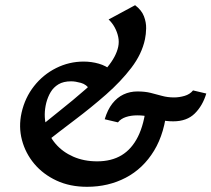

<svg xmlns="http://www.w3.org/2000/svg" viewBox="-20 -712 814 739"><path d="M315 7Q249 7 197.5 -17Q146 -41 112 -81.5Q78 -122 64.5 -173Q51 -224 63 -278Q76 -336 111 -380.5Q146 -425 196 -450Q246 -475 302 -475Q332 -475 360 -467Q388 -459 410 -441L326 -367Q313 -387 291.5 -393Q270 -399 254 -399Q224 -399 205 -387.5Q186 -376 175 -357.5Q164 -339 158 -316Q147 -271 157 -230.5Q167 -190 194 -158.5Q221 -127 262 -109Q303 -91 354 -91Q409 -91 448 -114.5Q487 -138 511 -186Q535 -234 543 -309L623 -303Q615 -201 573 -132Q531 -63 464 -28Q397 7 315 7ZM148 -158 112 -205Q156 -243 208.5 -284.5Q261 -326 309.5 -368.5Q358 -411 392.5 -452.5Q427 -494 435 -532Q439 -551 435 -570Q431 -589 421.5 -606.5Q412 -624 398 -637L500 -692Q525 -673 534 -649.5Q543 -626 542.5 -603Q542 -580 538 -561Q526 -504 485.5 -451Q445 -398 388 -348Q331 -298 268 -250.5Q205 -203 148 -158ZM434 -241 383 -253Q394 -290 412.5 -313.5Q431 -337 455.5 -348.5Q480 -360 509 -360Q538 -360 560 -354.5Q582 -349 603.5 -343Q625 -337 650 -337Q670 -337 690.5 -343Q711 -349 723 -364L774 -352Q760 -305 729.5 -275Q699 -245 647 -245Q618 -245 596.5 -251Q575 -257 555 -262.5Q535 -268 508 -268Q484 -268 464.5 -261.5Q445 -255 434 -241Z"/></svg>

Font: Ysabeau Office
Style: Bold Italic
Weight: 700
Italic angle: -12°
Designer: Christian Thalmann (Catharsis Fonts)
Version: Version 2.001;gftools[0.9.30]; featfreeze: tnum,lnum,ss02